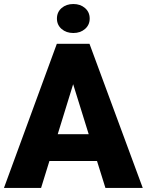

<svg xmlns="http://www.w3.org/2000/svg" viewBox="-21 -927 725 947"><path d="M457.5 -132.8H222.7L181.6 0H-1.5L259.3 -710.9H420.4L683.1 0H499ZM263.7 -265.1H416.5L339.8 -511.7ZM259.8 -835.4Q259.8 -867.2 282.7 -887.2Q305.7 -907.2 340.8 -907.2Q375.5 -907.2 398.4 -887.2Q421.4 -867.2 421.4 -835.4Q421.4 -804.2 398.4 -784.2Q375.5 -764.2 340.8 -764.2Q305.7 -764.2 282.7 -784.2Q259.8 -804.2 259.8 -835.4Z"/></svg>

Font: Roboto Black
Style: Regular
Weight: 900
Designer: Google
Version: Version 2.134; 2016